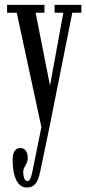

<svg xmlns="http://www.w3.org/2000/svg" viewBox="-20 -544 365 814"><path d="M94 251Q73 251 59.5 235.5Q46 220 39.8 193.2Q33.5 166.5 33.5 133Q33.5 109 42 96.2Q50.5 83.5 66 83.5Q81 83.5 89.2 94.8Q97.5 106 97.5 124.5Q97.5 139 92.8 148.2Q88 157.5 83.2 166Q78.5 174.5 78.5 187Q78.5 200.5 82.8 212Q87 223.5 96.5 223.5Q102.5 223.5 106.2 217.8Q110 212 113.2 200.5Q116.5 189 119.5 172.5L155.5 -5L51 -490H10V-523.5H168.5V-490H131L192 -181L248.5 -490H211.5V-523.5H325V-490H286.5L188 3.5L151 181Q146.5 204 139.5 219.8Q132.5 235.5 121.5 243.2Q110.5 251 94 251Z"/></svg>

Font: Imbue Thin
Style: Regular
Weight: 400
Version: Version 1.102